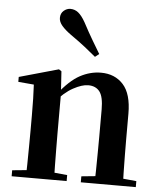

<svg xmlns="http://www.w3.org/2000/svg" viewBox="-58 -905 800 955"><g transform="rotate(5 342.5 -427.5)"><path d="M36 0V-29.9L141.6 -40.2H204.7L310.6 -29.9V0ZM106.2 0Q107.9 -25.5 108.4 -67.4Q108.9 -109.4 109.4 -154.8Q109.9 -200.3 109.9 -234.8V-310.2Q109.9 -360 109 -393.7Q108.2 -427.5 106.2 -463.8L28.1 -470.7V-495.2L224.2 -550.4L237.2 -541.7L244.6 -428V-425.6V-234.8Q244.6 -200.3 245.1 -154.8Q245.6 -109.4 246.1 -67.4Q246.6 -25.5 247.6 0ZM381.3 0V-29.9L485.2 -40.2H547.8L655.9 -29.9V0ZM450 0Q451 -25.5 451.5 -66.9Q452 -108.4 452.5 -153.8Q453 -199.3 453 -234.8V-369.8Q453 -433.2 433.6 -458.7Q414.2 -484.2 376.2 -484.2Q345.6 -484.2 301.8 -460.5Q258.1 -436.8 212.5 -383.3L207.6 -425.7H222.9Q279.1 -497.3 329.7 -524.6Q380.3 -551.9 434.5 -551.9Q503.6 -551.9 545.5 -505.8Q587.5 -459.6 587.5 -360.5V-234.8Q587.5 -199.3 588 -153.8Q588.5 -108.4 589.3 -66.9Q590.2 -25.5 591.2 0ZM416.9 -643.7 397 -627.8Q370.8 -649.6 341.9 -672.6Q313 -695.5 269.4 -725.9Q239.1 -747.6 222.7 -766.9Q206.4 -786.2 206.4 -805.7Q206.4 -828.4 221.6 -841.6Q236.8 -854.8 255.1 -854.8Q277 -854.8 294.4 -840.9Q311.9 -826.9 329.8 -795.4Q357.2 -743.9 377.8 -709.2Q398.5 -674.4 416.9 -643.7Z"/></g></svg>

Font: Noto Serif KR
Style: Regular
Weight: 200
Designer: Ryoko NISHIZUKA 西塚涼子 (kana & ideographs); Frank Grießhammer (Latin, Greek & Cyrillic); Wenlong ZHANG 张文龙 (bopomofo); San
Foundry: Adobe
Version: Version 2.001;hotconv 1.1.0;makeotfexe 2.6.0